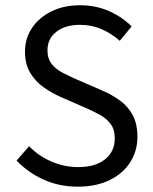

<svg xmlns="http://www.w3.org/2000/svg" viewBox="-20 -688 574 720"><path d="M271.7 12Q202 12 143.8 -14.3Q85.6 -40.6 42.1 -85.8L89.1 -139.6Q124.1 -103.4 172.5 -82.4Q220.9 -61.4 273.2 -61.4Q338.1 -61.4 374.2 -90.8Q410.4 -120.2 410.4 -168.1Q410.4 -201.8 395.7 -222Q381.1 -242.3 356.6 -256.2Q332 -270 300.9 -283.6L206.6 -324.8Q175.4 -338.5 144.8 -359.8Q114.1 -381.2 93.9 -413.8Q73.7 -446.5 73.7 -494.1Q73.7 -544.4 100.3 -583.6Q126.8 -622.8 173.4 -645.6Q220 -668.3 280.3 -668.3Q339.9 -668.3 389.8 -645.9Q439.7 -623.5 473.6 -588.8L429.1 -535Q398 -562.4 360.9 -578.7Q323.8 -594.9 280.3 -594.9Q225.3 -594.9 191.6 -569Q158 -543.2 158 -499.1Q158 -467.6 174.2 -447.7Q190.4 -427.7 215.9 -414.8Q241.4 -401.8 266.6 -390.5L360.1 -350Q399.2 -333.4 429.8 -311.1Q460.3 -288.8 477.8 -256Q495.3 -223.3 495.3 -174.5Q495.3 -122.7 468.7 -80.2Q442 -37.8 391.7 -12.9Q341.3 12 271.7 12Z"/></svg>

Font: Source Sans 3
Style: Regular
Weight: 200
Designer: Paul D. Hunt
Foundry: Adobe
Version: Version 3.046;hotconv 1.0.118;makeotfexe 2.5.65603